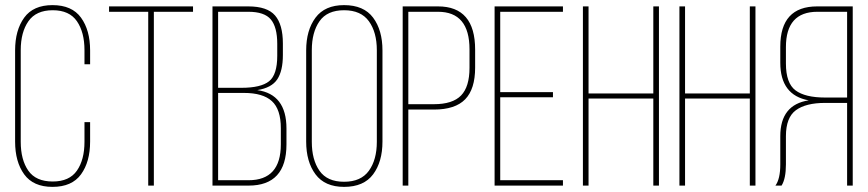

<svg xmlns="http://www.w3.org/2000/svg" viewBox="-20 -725 3391 750"><path d="M185 -705Q261 -705 296.5 -656Q332 -607 332 -528V-474H310V-529Q310 -599 280.5 -642Q251 -685 186 -685Q121 -685 91 -642Q61 -599 61 -529V-171Q61 -101 90.5 -58.5Q120 -16 186 -16Q251 -16 280.5 -58.5Q310 -101 310 -171V-248H332V-172Q332 -93 296.5 -44Q261 5 185 5Q110 5 74.5 -44Q39 -93 39 -172V-528Q39 -607 74.5 -656Q110 -705 185 -705Z M581 0H559V-679H406V-700H734V-679H581Z M810 -700H950Q1024 -700 1054.5 -664.5Q1085 -629 1085 -555V-510Q1085 -448 1063 -415Q1041 -382 985 -373Q1099 -357 1099 -223V-161Q1099 0 951 0H810ZM832 -382H923Q999 -382 1031 -407.5Q1063 -433 1063 -507V-554Q1063 -619 1038 -649Q1013 -679 950 -679H832ZM832 -21H951Q1077 -21 1077 -161V-224Q1077 -298 1042 -330Q1007 -362 933 -362H832Z M1176 -172V-528Q1176 -607 1212.5 -656Q1249 -705 1324 -705Q1401 -705 1437.5 -656Q1474 -607 1474 -528V-172Q1474 -93 1437.5 -44Q1401 5 1324 5Q1249 5 1212.5 -44Q1176 -93 1176 -172ZM1198 -529V-171Q1198 -101 1228 -58Q1258 -15 1324 -15Q1390 -15 1421 -58Q1452 -101 1452 -171V-529Q1452 -599 1421 -642Q1390 -685 1324 -685Q1258 -685 1228 -642Q1198 -599 1198 -529Z M1553 -700H1691Q1836 -700 1836 -531V-461Q1836 -377 1797 -337Q1758 -297 1675 -297H1575V0H1553ZM1575 -318H1675Q1748 -318 1781 -352Q1814 -386 1814 -460V-532Q1814 -679 1691 -679H1575Z M1934 -365H2140V-345H1934V-21H2179V0H1912V-700H2179V-679H1934Z M2532 -340H2279V0H2257V-700H2279V-360H2532V-700H2554V0H2532Z M2909 -340H2656V0H2634V-700H2656V-360H2909V-700H2931V0H2909Z M3289 -323H3203Q3128 -323 3089 -294.5Q3050 -266 3050 -193V-83Q3050 -27 3033 0H3009Q3028 -26 3028 -83V-193Q3028 -316 3139 -333Q3028 -353 3028 -480V-543Q3028 -700 3172 -700H3311V0H3289ZM3289 -679H3173Q3050 -679 3050 -541V-477Q3050 -400 3087.5 -372Q3125 -344 3203 -344H3289Z"/></svg>

Font: Bebas Neue Light
Style: Regular
Weight: 300
Designer: Ryoichi Tsunekawa
Foundry: Ryoichi Tsunekawa
Version: Version 1.003;PS 001.003;hotconv 1.0.70;makeotf.lib2.5.58329